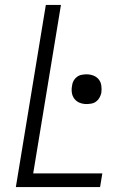

<svg xmlns="http://www.w3.org/2000/svg" viewBox="-20 -755 540 775"><path d="M44 0 165 -735H226L114 -55H393L384 0ZM329 -335Q315 -335 302 -340Q289 -345 280.5 -356Q272 -367 270 -381Q268 -395 271 -410Q272 -420 277 -429Q282 -438 290.5 -444.5Q299 -451 309.5 -453Q320 -455 329 -455Q344 -455 357 -450Q370 -445 378.5 -434.5Q387 -424 389 -409.5Q391 -395 389 -380Q387 -371 382 -361.5Q377 -352 368.5 -345.5Q360 -339 349.5 -337Q339 -335 329 -335Z"/></svg>

Font: Iosevka Curly Light
Style: Italic
Weight: 300
Italic angle: -9°
Monospace: yes
Designer: Belleve Invis
Foundry: Belleve Invis
Version: Version 22.1.2; ttfautohint (v1.8.4)